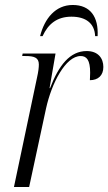

<svg xmlns="http://www.w3.org/2000/svg" viewBox="-20 -751 435 771"><path d="M141 -606H151C174 -656 210 -684 267 -684C325 -684 360 -657 362 -606H372C376 -683 343 -731 272 -731C203 -731 159 -677 141 -606ZM129 -441 36 0H97L165 -316C187 -416 243 -526 304 -526C328 -526 342 -510 342 -459C342 -450 341 -441 341 -429C374 -429 395 -448 395 -482C395 -516 375 -546 328 -546C261 -546 216 -489 181 -397H179L203 -536H71L69 -526H82C117 -526 136 -520 136 -492C136 -480 134 -463 129 -441Z"/></svg>

Font: Noto Serif Display Condensed Light
Style: Italic
Weight: 300
Width: 3
Italic angle: -12°
Designer: Monotype Design Team
Foundry: Monotype Imaging Inc.
Version: Version 2.009